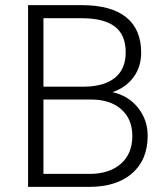

<svg xmlns="http://www.w3.org/2000/svg" viewBox="-20 -731 653 751"><path d="M89.8 0V-710.9H299.8Q414.1 -710.9 473.1 -663.8Q532.2 -616.7 532.2 -524.9Q532.2 -469.7 502.2 -429Q472.2 -388.2 419.9 -370.6Q481.9 -356.9 519.8 -309.6Q557.6 -262.2 557.6 -200.2Q557.6 -106 496.8 -53Q436 0 327.6 0ZM149.9 -341.8V-50.8H330.1Q407.2 -50.8 452.4 -90.1Q497.6 -129.4 497.6 -199.2Q497.6 -265.1 454.3 -303.5Q411.1 -341.8 335 -341.8ZM149.9 -392.1H314Q389.2 -393.6 430.4 -427.5Q471.7 -461.4 471.7 -526.4Q471.7 -594.7 429 -627.2Q386.2 -659.7 299.8 -659.7H149.9Z"/></svg>

Font: SteelSelectRoboto
Style: Regular
Weight: 300
Designer: Google
Version: Version 2.137; 2017